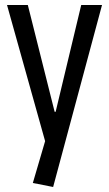

<svg xmlns="http://www.w3.org/2000/svg" viewBox="-20 -560 435 766"><path d="M111 170 170 -31 165 21 8 -540H91L198 -114H202L304 -540H387L192 186Z"/></svg>

Font: Pathway Extreme Condensed
Style: Regular
Weight: 400
Width: 3
Version: Version 1.001;gftools[0.9.26]